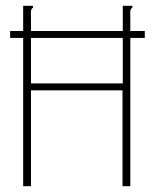

<svg xmlns="http://www.w3.org/2000/svg" viewBox="-20 -643 540 663"><path d="M15 -512V-536H60V-623H94V-616Q89 -614 87.5 -607.5Q86 -601 87 -584V-536H404V-623H437V-616Q432 -614 430.5 -607.5Q429 -601 430 -584V-536H480V-512H430V0H403V-331H87V0H60V-512ZM87 -355H404V-512H87Z"/></svg>

Font: Inconsolata ExtraLight
Style: Regular
Weight: 200
Monospace: yes
Designer: Raph Levien, Cyreal, Brenton Simpson
Foundry: Raph Levien, Cyreal, Google
Version: Version 3.001; ttfautohint (v1.8.2.53-6de2)